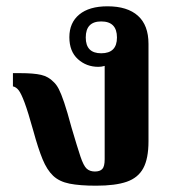

<svg xmlns="http://www.w3.org/2000/svg" viewBox="-20 -578 566 609"><path d="M285 11Q233 11 200.5 4.5Q168 -2 148.5 -20.5Q129 -39 115 -73Q101 -107 86 -162Q69 -223 58 -252.5Q47 -282 39 -292Q31 -302 21 -304V-346H44Q87 -346 110.5 -340.5Q134 -335 150 -318Q159 -310 166.5 -295.5Q174 -281 183.5 -253Q193 -225 207 -173Q225 -112 235 -82Q245 -52 255 -43Q265 -34 281 -34Q297 -34 304.5 -42Q312 -50 312 -73V-369Q302 -366 292 -366Q254 -366 227 -390.5Q200 -415 200 -460Q200 -506 231.5 -532Q263 -558 321 -558Q384 -558 417.5 -528Q451 -498 451 -439V-130Q451 -75 434.5 -44.5Q418 -14 382 -1.5Q346 11 285 11ZM301 -409Q351 -409 351 -459Q351 -510 301 -510Q252 -510 252 -459Q252 -409 301 -409Z"/></svg>

Font: Noto Serif Thai
Style: Bold
Weight: 700
Designer: Monotype Design Team
Foundry: Monotype Imaging Inc.
Version: Version 2.002; ttfautohint (v1.8.4.7-5d5b)